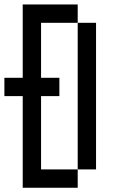

<svg xmlns="http://www.w3.org/2000/svg" viewBox="-20 -937 540 873"><path d="M83.3 -916.7H333.3V-833.3H166.7V-583.3H250V-500H166.7V-166.7H333.3V-83.3H83.3V-500H0V-583.3H83.3ZM333.3 -166.7V-833.3H416.7V-166.7Z"/></svg>

Font: Galmuri11 Condensed
Style: Regular
Weight: 400
Width: 3
Designer: Lee Minseo (quiple)
Version: Version 2.399;hotconv 1.1.1;makeotfexe 2.6.0 DEVELOPMENT